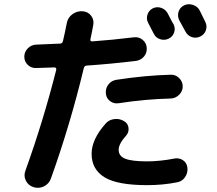

<svg xmlns="http://www.w3.org/2000/svg" viewBox="-20 -852 1040 922"><path d="M785.2 -788.1Q790 -779.3 798.8 -761.7Q807.6 -744.1 813.5 -735.4Q823.2 -715.8 815.9 -695.3Q808.6 -674.8 789.1 -666Q770.5 -657.2 749.5 -663.6Q728.5 -669.9 718.8 -689.5Q713.9 -698.2 705.1 -715.8Q696.3 -733.4 691.4 -742.2Q681.6 -760.7 688 -781.2Q694.3 -801.8 712.9 -811.5Q732.4 -821.3 753.4 -814.5Q774.4 -807.6 785.2 -788.1ZM938.5 -802.7Q943.4 -793 952.6 -773.9Q961.9 -754.9 965.8 -747.1Q975.6 -727.5 968.8 -707Q961.9 -686.5 941.9 -676.8Q921.9 -667 901.4 -673.8Q880.9 -680.7 870.1 -701.2Q861.3 -718.8 840.8 -754.9Q831.1 -774.4 837.4 -795.4Q843.8 -816.4 863.8 -826.2Q883.8 -835.9 906.2 -828.6Q928.7 -821.3 938.5 -802.7ZM153.3 -525.4Q129.9 -524.4 113.3 -540.5Q96.7 -556.6 96.7 -579.6Q96.7 -602.5 113.3 -619.6Q129.9 -636.7 153.3 -637.7Q189.5 -638.7 267.6 -642.6Q279.3 -642.6 282.2 -654.3Q285.2 -667 291.5 -695.8Q297.9 -724.6 300.8 -741.2Q305.7 -767.6 327.6 -783.7Q349.6 -799.8 377 -797.9Q403.3 -795.9 418 -775.9Q432.6 -755.9 427.7 -731.4Q425.8 -721.7 421.4 -698.2Q417 -674.8 414.1 -663.1Q412.1 -653.3 422.9 -653.3Q519.5 -660.2 623 -672.9Q646.5 -675.8 664.6 -661.1Q682.6 -646.5 684.6 -623Q686.5 -598.6 671.9 -581.1Q657.2 -563.5 633.8 -559.6Q510.7 -544.9 397.5 -537.1Q386.7 -537.1 382.8 -526.4Q317.4 -253.9 224.6 4.9Q215.8 30.3 191.9 42.5Q168 54.7 141.6 46.9Q116.2 39.1 104.5 16.1Q92.8 -6.8 101.6 -31.2Q187.5 -269.5 250 -516.6Q252 -527.3 242.2 -528.3Q182.6 -526.4 153.3 -525.4ZM879.9 -46.9Q882.8 -22.5 869.1 -2Q855.5 18.6 831.1 23.4Q761.7 37.1 686.5 37.1Q543 37.1 481.4 -1Q419.9 -39.1 419.9 -113.3Q419.9 -183.6 488.3 -259.8Q503.9 -277.3 529.8 -280.3Q555.7 -283.2 577.1 -269.5Q594.7 -258.8 597.2 -237.8Q599.6 -216.8 585.9 -201.2Q549.8 -161.1 549.8 -132.8Q549.8 -102.5 581.5 -89.8Q613.3 -77.1 686.5 -77.1Q748 -77.1 818.4 -90.8Q840.8 -94.7 858.9 -82.5Q877 -70.3 879.9 -46.9ZM799.8 -493.2Q823.2 -494.1 840.3 -477.1Q857.4 -460 857.4 -437Q857.4 -414.1 840.3 -397Q823.2 -379.9 799.8 -378.9Q676.8 -376 550.8 -356.4Q527.3 -352.5 508.8 -366.2Q490.2 -379.9 488.3 -403.3Q486.3 -427.7 500.5 -446.3Q514.6 -464.8 539.1 -468.8Q679.7 -490.2 799.8 -493.2Z"/></svg>

Font: Rounded-X Mgen+ 2m bold
Style: Bold
Weight: 700
Designer: [Source Han Sans]
Ryoko NISHIZUKA  (kana & ideographs); Paul D. Hunt (Latin, Greek & Cyrillic); Wenlong ZHANG  (bopomofo
Version: Version 1.059.20150602